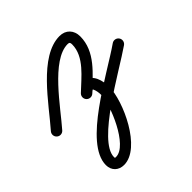

<svg xmlns="http://www.w3.org/2000/svg" viewBox="-171 -406 841 841"><g transform="rotate(-45 250.0 15.0)"><path d="M38.7 16.5C38.7 16.5 38.7 16.5 38.7 16.5C104.6 -58.1 222.1 -234.5 322.8 -234.5C333.7 -234.5 336 -230.1 336 -219.5C336 -143.5 261.8 -89.5 211.6 -41C201.7 -31.4 201.4 -15.5 211 -5.6C220.6 4.3 236.5 4.6 246.4 -5C246.4 -5 246.4 -5 246.4 -5C308.2 -64.9 386 -125.1 386 -219.5C386 -257.4 361.4 -284.5 322.8 -284.5C196.1 -284.5 79.6 -105.4 1.3 -16.5C-7.9 -6.2 -6.9 9.6 3.5 18.7C13.8 27.9 29.6 26.9 38.7 16.5ZM246.4 -5C246.4 -5 246.4 -5 246.4 -5C249.3 -7.9 258.6 -16.4 262.2 -16.4C263.1 -16.4 260.3 -16.8 259.5 -17.2C258.9 -17.5 260 -16.5 260.4 -16C261.3 -14.7 261.9 -13.5 262.5 -12.1C267.7 -0.6 269.6 14 269.6 26.6C269.6 85.5 194.7 265.2 123.7 265.2C117.1 265.2 116.5 265.3 116.5 259.1C116.5 159.6 400.4 9.2 494.3 -56.5C505.6 -64.4 508.4 -80 500.5 -91.3C492.6 -102.6 477 -105.4 465.7 -97.5C352.4 -18.1 66.5 123.4 66.5 259.1C66.5 293.1 90.2 315.2 123.7 315.2C228.4 315.2 319.6 115.2 319.6 26.6C319.6 -8.9 307.2 -66.4 262.2 -66.4C242.5 -66.4 225.2 -54.1 211.6 -41C201.7 -31.4 201.4 -15.5 211 -5.6C220.6 4.3 236.5 4.6 246.4 -5Z"/></g></svg>

Font: FRB American Cursive Guidelines Semibold
Style: Italic
Weight: 600
Italic angle: -25°
Version: Version 2.0;Modular Font Editor K font №1